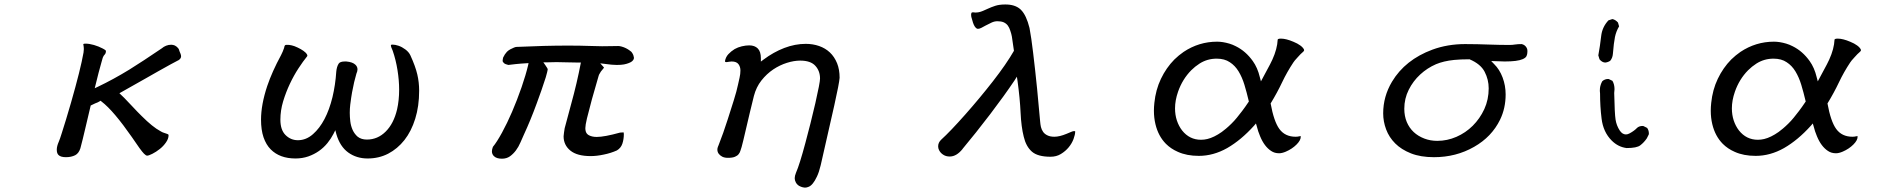

<svg xmlns="http://www.w3.org/2000/svg" viewBox="-20 -671 8540 862"><path d="M455.6 -442.9ZM354 -472.7Q356.4 -459.5 356.4 -450.7Q356.4 -443.8 355 -435.1Q341.8 -359.9 298.8 -210Q287.1 -168.9 276.4 -134.3L257.3 -73.2Q249 -46.4 244.1 -35.2Q234.9 -14.6 234.9 1Q234.9 17.6 242.7 24.9Q252.4 34.7 276.1 34.7Q299.8 34.7 317.4 25.9Q333.5 17.6 340.8 -4.9Q351.6 -45.4 362.3 -91.8Q380.9 -168.9 387.2 -197.3Q400.4 -204.1 407.5 -207Q414.6 -210 417.5 -210.9Q423.3 -213.9 426.8 -215.8L431.2 -218.8L435.1 -215.8Q463.9 -193.8 498 -153.3Q532.2 -112.8 571.3 -56.6Q612.8 5.4 626.5 19Q635.3 27.8 640.6 27.8Q647.5 27.8 664.1 19.5Q680.7 11.2 697.3 -2Q713.4 -14.6 725.1 -31.5Q736.8 -48.3 736.8 -63.5Q736.8 -65.9 735.8 -66.9Q733.9 -68.8 729 -70.3Q713.9 -75.2 711.9 -76.2Q710 -77.1 707.5 -78.1Q703.6 -80.1 699.7 -82.5Q665.5 -100.6 615.7 -150.4Q599.1 -166.5 573.2 -194.3Q547.4 -222.2 538.3 -231Q529.3 -239.7 516.1 -252.4Q607.4 -303.7 636 -320.1Q664.6 -336.4 691.4 -351.6Q758.3 -389.2 777.8 -398.9Q777.8 -398.9 778.6 -399.4Q779.3 -399.9 780.3 -399.9Q793 -407.7 793 -418Q793 -426.3 784.7 -443.8V-445.3Q784.7 -446.8 782.5 -450.7Q780.3 -454.6 777.1 -457.5Q773.9 -460.4 772.5 -461.9Q765.1 -467.8 757.3 -469.2Q753.4 -470.2 749 -470.2Q736.8 -470.2 725.8 -465.8Q714.8 -461.4 706.5 -454.1Q621.1 -396 560.5 -358.4Q488.8 -314.5 418.9 -281.2L405.3 -274.9Q415.5 -318.4 422.6 -344.2Q429.7 -370.1 435.1 -389.9Q440.4 -409.7 441.2 -411.4Q441.9 -413.1 442.6 -414.6Q443.4 -416 444.1 -417.7Q444.8 -419.4 445.8 -420.9Q447.8 -423.8 450.7 -426.8Q455.6 -432.1 455.6 -442.9Q455.1 -443.4 454.1 -444.8Q450.2 -448.7 441.4 -453.1Q422.9 -462.9 401.9 -469Q380.9 -475.1 363.8 -475.1Q356 -475.1 354 -473.1Z M1151.9 -133.8Q1151.9 -87.9 1163.1 -54.7Q1174.8 -21 1195.3 -0.5Q1235.8 40.5 1306.6 40.5Q1337.4 40.5 1364.3 31.2Q1416.5 12.7 1450.2 -28.8Q1466.3 -48.8 1477.1 -69.8L1485.4 -86.4L1490.2 -68.4Q1506.3 -13.2 1543.5 13.7Q1580.6 40.5 1630.6 40.5Q1680.7 40.5 1722.7 19Q1764.6 -2.9 1795.7 -42.2Q1826.7 -81.5 1844.2 -137.9Q1861.8 -194.3 1861.8 -263.7Q1861.8 -301.8 1853.5 -336.9Q1845.2 -373 1822.3 -422.9Q1815.4 -437.5 1800 -449Q1784.7 -460.4 1769.3 -465.6Q1753.9 -470.7 1742.7 -470.7Q1736.8 -470.7 1735.4 -469.2L1734.9 -467.8Q1734.9 -463.9 1736.1 -460.2Q1737.3 -456.5 1743.2 -442.9Q1757.3 -402.3 1764.6 -356.2Q1772 -310.1 1772 -268.6Q1772 -220.7 1762.7 -179.7Q1747.6 -116.2 1711.9 -80.6Q1675.8 -44.4 1627 -44.4Q1602.1 -44.4 1585.9 -57.1Q1571.3 -69.8 1563.2 -87.6Q1555.2 -105.5 1552.7 -126Q1550.3 -146 1550.3 -164.6Q1550.3 -183.1 1552.5 -201.4Q1554.7 -219.7 1556.6 -231.7Q1558.6 -243.7 1560.5 -255.9Q1569.8 -306.2 1580.1 -340.3Q1585 -351.1 1585 -359.4Q1585 -371.1 1576.2 -379.9Q1563.5 -392.6 1534.7 -395Q1531.2 -395 1528.3 -395Q1506.8 -395 1500.5 -385.3Q1491.7 -371.6 1489.7 -349.1Q1485.8 -290 1472.7 -234.9Q1444.8 -121.1 1385.3 -68.8Q1354.5 -41.5 1317.4 -41.5Q1285.2 -41.5 1261.7 -64.9Q1238.8 -87.9 1238.8 -133.8Q1238.8 -174.8 1251.2 -216.1Q1263.7 -257.3 1281.5 -294.9Q1299.3 -332.5 1320.1 -364.3Q1340.8 -396 1358.4 -417.5Q1359.9 -419.4 1359.9 -421.6Q1359.9 -423.8 1358.4 -426.3Q1354 -434.6 1342.5 -442.6Q1331.1 -450.7 1316.4 -457.5Q1301.3 -464.8 1289.8 -467.3Q1278.3 -469.7 1272.7 -469.7Q1267.1 -469.7 1264.6 -469.7Q1260.7 -468.8 1259.3 -467.3Q1257.8 -465.8 1257.3 -463.6Q1256.8 -461.4 1256.3 -459.5Q1255.9 -457.5 1255.4 -455.3Q1254.9 -453.1 1253.9 -451.7Q1251 -441.9 1241.7 -423.3Q1201.7 -349.6 1179.7 -284.7Q1151.9 -201.2 1151.9 -133.8Z M2528.3 -466.3Q2427.7 -466.3 2299.3 -460.4H2298.8Q2295.4 -460.4 2287.8 -457.5Q2280.3 -454.6 2271.2 -449.7Q2262.2 -444.8 2255.9 -438.5Q2246.1 -428.2 2238.8 -412.6Q2238.3 -408.2 2237.3 -404.8Q2235.4 -397 2238.3 -392.6Q2239.7 -390.1 2243.2 -387.2Q2248 -382.8 2262.2 -379.4Q2278.3 -381.3 2295.7 -383.3Q2313 -385.3 2353 -387.7L2351.1 -378.4Q2340.8 -335 2321.8 -279.8Q2280.3 -160.6 2233.9 -75.7Q2210.4 -32.7 2192.9 -11.7Q2188.5 0 2188.5 8.3Q2188.5 21 2197.3 29.8Q2209 41.5 2233.4 41.5Q2254.4 41.5 2269.5 30.8Q2299.3 9.3 2316.9 -32.2Q2325.2 -51.8 2332 -66.4Q2362.3 -131.8 2390.1 -208Q2411.6 -265.6 2430.2 -323.7Q2434.1 -337.4 2436.5 -346.9Q2439 -356.4 2439 -358.9Q2439 -361.3 2437 -365.2Q2435.1 -369.1 2427.7 -379.4L2419.4 -391.1H2433.6Q2444.3 -391.1 2455.6 -391.6Q2466.8 -392.1 2478.5 -392.1Q2490.2 -392.1 2502.9 -391.6Q2515.6 -391.1 2526.4 -391.1Q2543.9 -391.1 2554.2 -390.6Q2570.3 -390.1 2579.1 -390.1H2587.9Q2570.3 -297.4 2543.9 -202.6Q2521.5 -121.6 2515.1 -95.2Q2513.2 -85 2512.2 -76.2L2510.3 -59.1Q2510.3 -20 2540.5 4.9Q2570.8 29.8 2631.8 29.8Q2659.2 29.8 2690.9 22.9Q2722.2 16.6 2749.5 4.4Q2767.6 -6.3 2774.2 -26.1Q2780.8 -45.9 2780.8 -69.3L2779.8 -76.7Q2772.5 -75.7 2763.7 -75.7Q2693.4 -56.2 2659.2 -56.2Q2638.7 -56.2 2624.5 -63.5Q2620.6 -65.4 2616.5 -69.3Q2612.3 -73.2 2610.1 -80.1Q2607.9 -86.9 2607.9 -95.7Q2607.9 -108.4 2615.2 -139.6Q2633.8 -216.3 2667.5 -330.1Q2668.9 -335.9 2672.4 -340.8Q2677.7 -351.1 2683.1 -356.4Q2688.5 -363.3 2691.9 -367.2Q2690.4 -369.6 2688 -372.1L2674.8 -386.7L2694.3 -384.3Q2728.5 -379.4 2748.8 -379.4Q2769 -379.4 2781.7 -381.8Q2794.4 -384.3 2803.7 -388.2Q2814 -392.1 2818.6 -396.7Q2823.2 -401.4 2824.7 -404.8Q2826.2 -408.2 2826.2 -410.4Q2826.2 -412.6 2825.7 -414.1Q2824.2 -424.8 2818.8 -432.6Q2815.9 -438.5 2807.6 -443.8Q2791.5 -456.1 2771 -461.9Q2761.7 -464.4 2755.9 -464.4Q2743.2 -464.4 2723.6 -463.9Q2704.1 -463.4 2683.1 -463.4Q2662.1 -463.4 2624.5 -464.8Q2586.9 -466.3 2528.3 -466.3Z M3572.3 -398.9Q3619.6 -398.9 3640.6 -375.5Q3661.6 -352.5 3661.6 -318.4Q3661.6 -300.3 3640.6 -208Q3619.1 -115.2 3595.7 -28.8Q3569.8 67.9 3553.7 104.5Q3547.9 118.7 3547.9 128.9Q3547.9 138.2 3552.7 147.5Q3557.6 157.2 3567.9 163.6Q3572.3 166 3575.7 167.2Q3579.1 168.5 3580.6 168.9Q3582 169.4 3583.5 169.7Q3585 169.9 3586.2 170.2Q3587.4 170.4 3588.4 170.7Q3589.4 170.9 3590.3 170.9Q3592.3 171.4 3593.8 171.4Q3602.1 171.4 3610.8 167.5Q3629.9 159.7 3647.5 122.1Q3657.2 102.1 3664.6 70.8Q3703.6 -99.1 3725.6 -197.8Q3747.6 -296.4 3749.5 -321.8Q3749.5 -358.9 3738.3 -386.7Q3726.1 -416.5 3705.8 -435.5Q3685.5 -454.6 3657.5 -464.4Q3629.4 -474.1 3597.7 -474.1Q3549.3 -474.1 3501 -455.6Q3452.6 -437 3407.7 -403.3L3396 -394.5V-409.2Q3396 -439.5 3382.1 -453.4Q3368.2 -467.3 3343.8 -467.3Q3328.1 -467.3 3310.5 -463.1Q3293 -459 3278.3 -450.7Q3261.7 -440.4 3250 -427.7Q3238.3 -415 3234.9 -397Q3234.9 -394.5 3235.4 -393.6Q3241.2 -390.6 3252 -393.6Q3258.8 -395 3264.6 -395Q3287.1 -395 3295.9 -382.3Q3304.2 -370.6 3304.2 -354.7Q3304.2 -338.9 3300.3 -322Q3296.4 -305.2 3293.5 -291.5Q3287.6 -262.7 3274.2 -220Q3260.7 -177.2 3247.1 -134.8Q3227.5 -73.2 3206.1 -19Q3203.6 -13.7 3203.1 -11.7Q3200.7 -5.9 3200.7 0.5Q3200.7 20.5 3222.2 32.2Q3232.4 37.6 3248 37.6Q3269 37.6 3279.8 32.7Q3290.5 28.3 3296.1 21.2Q3301.8 14.2 3304.2 5.6Q3306.6 -2.9 3309.6 -11.2Q3315.9 -34.2 3328.1 -87.4Q3346.2 -166 3364.7 -240.2Q3375 -279.8 3398.4 -309.6Q3421.9 -339.4 3451.7 -359.4Q3481 -378.9 3512.9 -388.9Q3544.9 -398.9 3572.3 -398.9Z M4370.1 -541.5Q4377 -541.5 4385.7 -545.9Q4396 -551.3 4404.8 -556.2Q4419.4 -564 4432.1 -569.8Q4444.8 -575.7 4458 -575.7Q4475.1 -575.7 4486.3 -570.8Q4498 -565.4 4504.9 -555.9Q4511.7 -546.4 4515.6 -533.7Q4521 -518.1 4522.9 -506.8L4532.2 -442.9Q4498 -383.3 4437.5 -305.7Q4378.4 -230 4313.5 -156.7Q4245.6 -80.1 4206.1 -44.4Q4191.9 -31.2 4191.9 -14.2Q4191.9 -4.9 4195.8 2.7Q4199.7 10.3 4204.3 15.1Q4209 20 4214.4 23.4Q4226.6 31.7 4244.1 31.7Q4274.4 31.7 4301.8 -2.4V-2.9Q4359.9 -72.3 4425.8 -158.7Q4488.3 -240.7 4535.2 -310.5L4545.4 -326.7L4548.3 -307.6Q4559.1 -229 4562 -165.3Q4564.9 -101.6 4576.2 -57.1Q4586.4 -13.7 4612.5 9.5Q4638.7 32.7 4696.3 32.7Q4722.7 32.7 4742.7 20.5Q4763.7 7.8 4778.1 -9.8Q4792.5 -27.3 4799.8 -47.1Q4807.1 -66.9 4807.1 -80.1V-81.5Q4805.7 -82.5 4802.7 -82.5Q4797.4 -82.5 4789.6 -79.1L4768.6 -70.3Q4736.8 -57.1 4713.9 -57.1Q4694.3 -57.1 4682.1 -63.5Q4669.9 -69.3 4663.1 -79.1Q4656.2 -88.9 4653.3 -101.1Q4650.9 -112.3 4649.9 -124.5Q4647.9 -145.5 4636.2 -272Q4632.3 -313.5 4627.4 -355.5L4618.2 -435.1Q4610.4 -501 4602.1 -545.4Q4587.9 -602.5 4564 -626.5L4560.5 -629.9Q4536.6 -650.9 4493.7 -650.9Q4466.3 -650.9 4448 -644.8Q4429.7 -638.7 4416 -632.3Q4402.3 -626 4392.3 -621.8Q4382.3 -617.7 4374.5 -616.2Q4366.7 -614.7 4358.4 -614.7Q4350.6 -615.7 4349.6 -615.7Q4343.8 -615.7 4342.3 -614.3Q4339.8 -610.4 4339.8 -604.5Q4339.8 -600.1 4340.8 -595.2Q4342.3 -590.3 4345.2 -580.1Q4351.1 -556.2 4360.8 -546.4Q4365.7 -541.5 4370.1 -541.5Z M5444.3 -483.9Q5362.8 -483.9 5293.9 -438Q5272 -422.9 5252.4 -403.8Q5215.8 -366.7 5192.1 -317.1Q5168.5 -267.6 5162.6 -209Q5160.6 -190.9 5160.6 -173.8Q5160.6 -142.1 5167.5 -113.3Q5180.2 -60.1 5214.4 -25.4Q5236.8 -2.9 5268.1 10.7Q5308.1 28.8 5362.3 28.8Q5427.7 28.8 5489.7 -6.3Q5551.8 -42 5609.9 -106.4L5618.7 -116.7L5622.6 -103.5Q5627.9 -81.5 5637.2 -59.6Q5656.2 -13.2 5687 6.8Q5702.1 17.1 5722.7 17.1Q5735.8 17.1 5752.9 9.8Q5781.2 -2.4 5800.8 -22Q5819.8 -41 5819.8 -56.6Q5819.8 -59.1 5819.3 -60.1Q5818.4 -60.1 5813.5 -59.1Q5805.7 -57.1 5796.9 -57.1Q5749 -57.1 5723.6 -92.3Q5699.2 -126 5684.6 -206.5Q5714.4 -255.4 5736.3 -301.8Q5758.3 -348.1 5786.6 -390.6Q5789.1 -395 5793.5 -399.9Q5800.3 -407.2 5806.2 -414.1Q5819.3 -429.2 5830.6 -438.5Q5835 -442.4 5835 -445.8Q5835 -449.7 5829.6 -456.1Q5825.2 -461.4 5817.9 -466.8Q5805.2 -476.1 5787.1 -483.4Q5753.9 -497.6 5731 -497.6Q5717.8 -497.6 5716.3 -493.2Q5714.4 -451.7 5692.4 -403.3Q5682.1 -381.3 5670.9 -361.3Q5659.7 -341.3 5641.1 -305.7L5636.2 -324.2Q5626 -367.2 5604.5 -397Q5572.8 -441.4 5528.3 -463.4Q5514.2 -470.7 5499.5 -475.1Q5469.7 -483.9 5444.3 -483.9ZM5372.1 -43.5Q5320.3 -43.5 5287.1 -85.4Q5272 -105 5263.7 -130.1Q5255.4 -155.3 5255.4 -184.6Q5255.4 -220.2 5269 -259.3Q5288.6 -315.4 5328.1 -355.5Q5345.2 -372.6 5365.7 -385.7Q5400.4 -407.7 5442.4 -407.7Q5478 -407.7 5501.5 -391.6Q5524.9 -376.5 5540.8 -350.3Q5556.6 -324.2 5566.9 -290.5Q5577.1 -256.8 5586.9 -215.3Q5569.3 -189 5556.9 -172.9Q5544.4 -156.7 5533.2 -142.8Q5522 -128.9 5508.5 -115.7Q5495.1 -102.5 5484.6 -93.8Q5474.1 -85 5465.3 -78.6Q5430.7 -54.2 5400.4 -46.9Q5386.2 -43.5 5372.1 -43.5Z M6674.8 -397Q6715.3 -395 6735.4 -395Q6792.5 -395 6815.9 -405.3Q6829.6 -411.1 6833.5 -419.4Q6837.4 -427.7 6837.4 -438.5Q6837.4 -440.9 6837.4 -443.4Q6837.4 -451.2 6834 -456.5Q6827.6 -467.8 6816.4 -471.7Q6813 -473.1 6811.5 -473.1Q6794.4 -473.1 6782.2 -471.2Q6770 -469.2 6756.8 -469.2Q6712.4 -469.2 6673.3 -470.7Q6608.9 -473.1 6557.6 -473.1Q6479 -473.1 6411.1 -448.2Q6288.6 -402.8 6229.5 -304.2Q6189.9 -237.8 6189.9 -162.1Q6189.9 -125.5 6203.1 -90.1Q6216.3 -54.7 6243.9 -27.1Q6271.5 0.5 6314.7 17.6Q6357.9 34.7 6418 34.7Q6517.1 34.7 6598.1 -11.7Q6677.2 -56.6 6714.8 -133.8Q6739.7 -185.1 6739.7 -247.1Q6739.7 -286.6 6726.1 -323Q6712.4 -359.4 6688 -383.3ZM6663.6 -274.4Q6663.6 -224.1 6644 -181.2Q6624 -138.2 6592 -106.4Q6560.1 -74.7 6518.6 -56.6Q6477.1 -38.6 6432.6 -38.6Q6401.9 -38.6 6375 -48.8Q6318.4 -70.3 6295.9 -123Q6284.7 -149.9 6284.7 -182.6Q6284.7 -228.5 6304.7 -268.1Q6324.2 -307.1 6356 -336.4Q6387.7 -365.7 6427.2 -382.8Q6460.9 -397 6508.3 -401.9Q6537.6 -404.8 6576.2 -404.8H6577.6Q6627.4 -383.8 6645.5 -348.6Q6663.6 -313.5 6663.6 -274.4Z M7163.6 -251.5V-251Q7163.6 -192.9 7170.4 -138.7Q7177.7 -78.1 7215.8 -40Q7244.6 -11.2 7282.7 -6.3Q7328.6 -6.3 7344.2 -18.6Q7360.8 -31.2 7373.5 -49.8L7382.3 -67.4Q7382.8 -69.3 7382.8 -71.3Q7382.8 -85.9 7375 -96.7L7358.4 -105Q7356.4 -105.5 7354.5 -105.5Q7339.8 -105.5 7330.1 -97.2Q7317.9 -84 7296.4 -72.3Q7287.6 -67.4 7279.8 -67.4Q7263.7 -67.4 7252 -85Q7237.3 -107.4 7233.2 -134Q7229 -160.6 7227.1 -253.4Q7228.5 -263.2 7228.5 -270.5Q7228.5 -292 7219.2 -308.1L7203.1 -315.9Q7201.7 -316.4 7199.7 -316.4Q7185.1 -316.4 7173.8 -306.6Q7168.9 -298.3 7166.3 -289.6Q7163.6 -280.8 7163.1 -274.2Q7162.6 -267.6 7162.6 -262.9Q7162.6 -258.3 7163.6 -251.5ZM7186.5 -390.1Q7198.2 -391.1 7209 -397.9Q7219.7 -410.6 7221.2 -429.2Q7225.1 -478.5 7230.5 -504.9Q7235.8 -530.3 7249 -552.7L7244.1 -569.8Q7232.4 -583 7218.8 -585.4L7201.2 -579.6Q7172.9 -549.3 7168.5 -508.3Q7163.6 -464.8 7155.8 -422.4L7161.1 -404.8Q7171.9 -391.1 7186.5 -390.1Z M7944.3 -483.9Q7862.8 -483.9 7793.9 -438Q7772 -422.9 7752.4 -403.8Q7715.8 -366.7 7692.1 -317.1Q7668.5 -267.6 7662.6 -209Q7660.6 -190.9 7660.6 -173.8Q7660.6 -142.1 7667.5 -113.3Q7680.2 -60.1 7714.4 -25.4Q7736.8 -2.9 7768.1 10.7Q7808.1 28.8 7862.3 28.8Q7927.7 28.8 7989.7 -6.3Q8051.8 -42 8109.9 -106.4L8118.7 -116.7L8122.6 -103.5Q8127.9 -81.5 8137.2 -59.6Q8156.2 -13.2 8187 6.8Q8202.1 17.1 8222.7 17.1Q8235.8 17.1 8252.9 9.8Q8281.2 -2.4 8300.8 -22Q8319.8 -41 8319.8 -56.6Q8319.8 -59.1 8319.3 -60.1Q8318.4 -60.1 8313.5 -59.1Q8305.7 -57.1 8296.9 -57.1Q8249 -57.1 8223.6 -92.3Q8199.2 -126 8184.6 -206.5Q8214.4 -255.4 8236.3 -301.8Q8258.3 -348.1 8286.6 -390.6Q8289.1 -395 8293.5 -399.9Q8300.3 -407.2 8306.2 -414.1Q8319.3 -429.2 8330.6 -438.5Q8335 -442.4 8335 -445.8Q8335 -449.7 8329.6 -456.1Q8325.2 -461.4 8317.9 -466.8Q8305.2 -476.1 8287.1 -483.4Q8253.9 -497.6 8231 -497.6Q8217.8 -497.6 8216.3 -493.2Q8214.4 -451.7 8192.4 -403.3Q8182.1 -381.3 8170.9 -361.3Q8159.7 -341.3 8141.1 -305.7L8136.2 -324.2Q8126 -367.2 8104.5 -397Q8072.8 -441.4 8028.3 -463.4Q8014.2 -470.7 7999.5 -475.1Q7969.7 -483.9 7944.3 -483.9ZM7872.1 -43.5Q7820.3 -43.5 7787.1 -85.4Q7772 -105 7763.7 -130.1Q7755.4 -155.3 7755.4 -184.6Q7755.4 -220.2 7769 -259.3Q7788.6 -315.4 7828.1 -355.5Q7845.2 -372.6 7865.7 -385.7Q7900.4 -407.7 7942.4 -407.7Q7978 -407.7 8001.5 -391.6Q8024.9 -376.5 8040.8 -350.3Q8056.6 -324.2 8066.9 -290.5Q8077.1 -256.8 8086.9 -215.3Q8069.3 -189 8056.9 -172.9Q8044.4 -156.7 8033.2 -142.8Q8022 -128.9 8008.5 -115.7Q7995.1 -102.5 7984.6 -93.8Q7974.1 -85 7965.3 -78.6Q7930.7 -54.2 7900.4 -46.9Q7886.2 -43.5 7872.1 -43.5Z"/></svg>

Font: Bakudai
Style: ExtraLight
Weight: 200
Version: Version 1.48